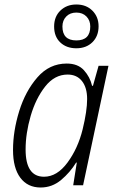

<svg xmlns="http://www.w3.org/2000/svg" viewBox="-20 -825 519 855"><path d="M419 -708Q419 -750 391.5 -777.5Q364 -805 320 -805Q277 -805 249 -778Q221 -751 221 -707Q221 -662 248.5 -636Q276 -610 320 -610Q364 -610 391.5 -637Q419 -664 419 -708ZM258 -707Q258 -734 275 -751.5Q292 -769 320 -769Q348 -769 365 -751.5Q382 -734 382 -707Q382 -645 320 -645Q258 -645 258 -707ZM94 -159Q94 -231 116.5 -308.5Q139 -386 181 -439.5Q223 -493 281 -493Q322 -493 345 -464Q368 -435 368 -384Q368 -331 348 -249Q327 -164 280.5 -101Q234 -38 176 -38Q94 -38 94 -159ZM319 -101H322L306 0H350L463 -532H419L394 -443H390Q381 -482 354 -512Q327 -542 277 -542Q200 -542 146.5 -480.5Q93 -419 65.5 -330Q38 -241 38 -157Q38 -77 70.5 -33.5Q103 10 161 10Q212 10 252 -23.5Q292 -57 319 -101Z"/></svg>

Font: Noto Sans UI SemiCondensed Light
Style: Italic
Weight: 300
Width: 4
Designer: Monotype Design Team
Foundry: Monotype Imaging Inc.
Version: 1.001